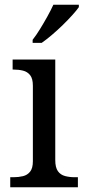

<svg xmlns="http://www.w3.org/2000/svg" viewBox="-20 -786 360 806"><path d="M23 0V-42H36Q58 -42 76.5 -46.5Q95 -51 106.5 -65.5Q118 -80 118 -109V-426Q118 -456 106.5 -470.5Q95 -485 76.5 -489.5Q58 -494 36 -494H33V-536H212V-114Q212 -83 223 -67.5Q234 -52 253 -47Q272 -42 294 -42H307V0ZM117 -619Q132 -638 148 -664Q164 -690 179 -717Q194 -744 204 -766H311V-756Q302 -743 284 -723Q266 -703 243.5 -681Q221 -659 198 -639.5Q175 -620 155 -606H117Z"/></svg>

Font: Noto Serif Tamil
Style: Italic
Weight: 400
Italic angle: -12°
Designer: Indian Type Foundry, Tom Grace, and the Monotype Design Team
Foundry: Monotype Imaging Inc.
Version: Version 2.003